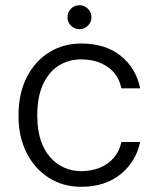

<svg xmlns="http://www.w3.org/2000/svg" viewBox="-20 -705 609 737"><path d="M292 12Q222 12 167.5 -22.5Q113 -57 82 -118.5Q51 -180 51 -261Q51 -346 82.5 -408Q114 -470 168.5 -504Q223 -538 292 -538Q384 -538 443 -491Q502 -444 518 -366H446Q435 -419 393.5 -448Q352 -477 291 -477Q244 -477 206 -453.5Q168 -430 145.5 -382Q123 -334 123 -261Q123 -208 136 -168Q149 -128 172.5 -101.5Q196 -75 226.5 -61.5Q257 -48 291 -48Q330 -48 362.5 -61Q395 -74 417 -99.5Q439 -125 446 -160H518Q502 -84 442.5 -36Q383 12 292 12ZM285 -593Q266 -593 252.5 -606.5Q239 -620 239 -639Q239 -658 252.5 -671.5Q266 -685 285 -685Q304 -685 317.5 -671.5Q331 -658 331 -639Q331 -620 317.5 -606.5Q304 -593 285 -593Z"/></svg>

Font: DM Sans 9pt Light
Style: Regular
Weight: 300
Version: Version 4.004;gftools[0.9.30]